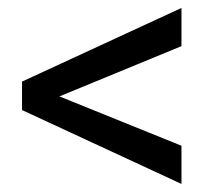

<svg xmlns="http://www.w3.org/2000/svg" viewBox="-20 -556 548 481"><path d="M128.9 -314.5 434.6 -190.9V-95.2L35.2 -280.3V-351.6L434.6 -536.1V-440.4Z"/></svg>

Font: Roboto
Style: Regular
Weight: 400
Designer: Google
Version: Version 2.001047; 2015